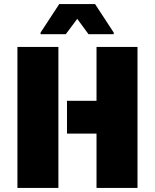

<svg xmlns="http://www.w3.org/2000/svg" viewBox="-20 -917 756 937"><path d="M65 -688H265V0H65ZM451 -265H307V-425H451V-688H651V0H451ZM178 -758 269 -897H444L535 -758V-750H412L357 -825L301 -750H178Z"/></svg>

Font: Saira Stencil One
Style: Regular
Weight: 400
Designer: Hector Gatti with collaboration of the Omnibus-Type team
Foundry: Omnibus-Type
Version: Version 1.004